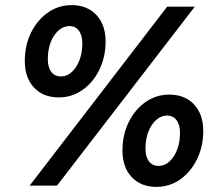

<svg xmlns="http://www.w3.org/2000/svg" viewBox="-20 -726 859 751"><path d="M210 -345Q149 -345 113 -383.5Q77 -422 77 -487Q77 -549 101.5 -598.5Q126 -648 167.5 -677Q209 -706 260 -706Q321 -706 357 -667.5Q393 -629 393 -564Q393 -503 368.5 -453Q344 -403 302.5 -374Q261 -345 210 -345ZM219 -427Q242 -427 261 -444.5Q280 -462 291 -491Q302 -520 302 -556Q302 -588 288.5 -606Q275 -624 251 -624Q228 -624 208.5 -606.5Q189 -589 178 -560Q167 -531 167 -495Q167 -463 180.5 -445Q194 -427 219 -427ZM96 0 634 -700H742L203 0ZM592 5Q531 5 495 -33.5Q459 -72 459 -137Q459 -199 483.5 -248.5Q508 -298 549.5 -327Q591 -356 642 -356Q703 -356 739 -317.5Q775 -279 775 -214Q775 -153 750.5 -103Q726 -53 684.5 -24Q643 5 592 5ZM601 -77Q624 -77 643 -94.5Q662 -112 673 -141Q684 -170 684 -206Q684 -238 670.5 -256Q657 -274 633 -274Q610 -274 590.5 -256.5Q571 -239 560 -210Q549 -181 549 -145Q549 -113 562.5 -95Q576 -77 601 -77Z"/></svg>

Font: Red Hat Text
Style: Italic
Weight: 300
Italic angle: -12°
Designer: Pentagram, MCKL
Foundry: Pentagram, MCKL
Version: Version 1.023